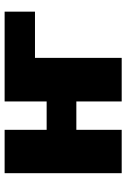

<svg xmlns="http://www.w3.org/2000/svg" viewBox="126 -686 560 852"><g transform="rotate(-90 406.0 -260.0)"><path d="M63.5 0V-519.5H255.9V-333H381.8V-519.5H780.3V-384.8H575.2V0H381.8V-201.2H255.9V0Z"/></g></svg>

Font: GenEi M Gothic v2 Black
Style: Regular
Weight: 900
Version: Version 2.0